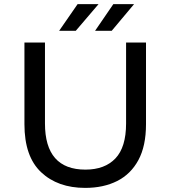

<svg xmlns="http://www.w3.org/2000/svg" viewBox="-20 -907 831 935"><path d="M395 8Q261 8 180 -68.5Q99 -145 99 -302V-700H199V-306Q199 -81 396 -81Q490 -81 542 -135.5Q594 -190 594 -306V-700H691V-302Q691 -196 654 -127.5Q617 -59 550.5 -25.5Q484 8 395 8ZM349 -757H268L358 -887H460ZM524 -757H443L532 -887H633Z"/></svg>

Font: Argentum Novus
Style: Regular
Weight: 400
Designer: Julieta Ulanovsky
Foundry: Julieta Ulanovsky
Version: Version 7.20;July 27, 2021;FontCreator 13.0.0.2683 64-bit